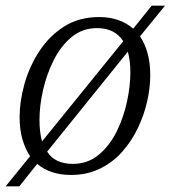

<svg xmlns="http://www.w3.org/2000/svg" viewBox="-25 -606 601 676"><path d="M-5 50 81 -56Q64 -81 54 -115.5Q44 -150 44 -194Q44 -249 61 -310Q78 -371 113 -425Q148 -479 200.5 -512.5Q253 -546 325 -546Q359 -546 389.5 -536Q420 -526 444 -505L509 -586H556L468 -478Q485 -453 494.5 -419Q504 -385 504 -341Q504 -298 493.5 -250.5Q483 -203 461 -156.5Q439 -110 406 -72.5Q373 -35 327.5 -12.5Q282 10 225 10Q152 10 106 -29L43 50ZM114 -184Q114 -140 123 -108L409 -461Q379 -507 317 -507Q265 -507 227 -475.5Q189 -444 164 -394Q139 -344 126.5 -288.5Q114 -233 114 -184ZM231 -29Q284 -29 322.5 -61Q361 -93 385.5 -142.5Q410 -192 422 -247.5Q434 -303 434 -351Q434 -393 425 -424L141 -72Q156 -49 179 -39Q202 -29 231 -29Z"/></svg>

Font: Noto Serif Light
Style: Italic
Weight: 300
Italic angle: -12°
Designer: Monotype Design Team
Foundry: Monotype Imaging Inc.
Version: Version 2.013